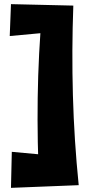

<svg xmlns="http://www.w3.org/2000/svg" viewBox="-20 -790 440 927"><path d="M334 -763Q326 -546 332 -329.5Q338 -113 360 104L170 110Q159 -104 162 -317.5Q165 -531 184 -745ZM33 -770 334 -763 330 -644 27 -616ZM37 -57 319 -31 360 104 33 117Z"/></svg>

Font: Marhey Light
Style: Regular
Weight: 300
Designer: Nur Syamsi & Bustanul Arifin
Foundry: Namelatype
Version: Version 1.000